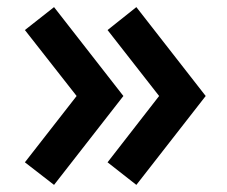

<svg xmlns="http://www.w3.org/2000/svg" viewBox="-20 -549 638 540"><path d="M327 -279 132 -529 50 -464.5 195.5 -279 50 -92.5 132 -29ZM558.5 -279 363.5 -529 282.5 -464.5 427.5 -279 282.5 -92.5 363.5 -29Z"/></svg>

Font: Spartan
Style: Bold
Weight: 700
Designer: Matt Bailey, Mirko Velimirovic
Foundry: Matt Bailey
Version: Version 1.003